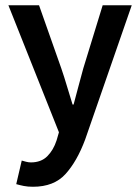

<svg xmlns="http://www.w3.org/2000/svg" viewBox="-20 -511 535 733"><path d="M106 202Q86 202 71 199Q56 196 42 192L63 102Q70 104 79.5 106.5Q89 109 98 109Q137 109 160.5 85.5Q184 62 196 25L205 -6L12 -491H129L214 -250Q225 -218 235.5 -182.5Q246 -147 257 -112H261Q270 -146 279.5 -181.5Q289 -217 298 -250L372 -491H483L305 22Q274 105 230 153.5Q186 202 106 202Z"/></svg>

Font: Source Sans Pro SemiBold
Style: Regular
Weight: 600
Designer: Paul D. Hunt
Foundry: Adobe Systems Incorporated
Version: Version 2.045;hotconv 1.0.109;makeotfexe 2.5.65596